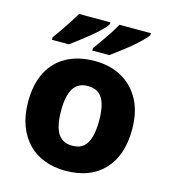

<svg xmlns="http://www.w3.org/2000/svg" viewBox="-114 -858 855 961"><g transform="rotate(15 313.5 -378.0)"><path d="M583 -276Q583 -207 564.5 -154Q546 -101 510.5 -64Q475 -27 425.5 -8.5Q376 10 312 10Q254 10 204.5 -8.5Q155 -27 119.5 -63.5Q84 -100 64 -153.5Q44 -207 44 -276Q44 -367 76.5 -430Q109 -493 170 -526Q231 -559 315 -559Q394 -559 454 -526Q514 -493 548.5 -430Q583 -367 583 -276ZM215 -276Q215 -225 225 -190Q235 -155 257 -137.5Q279 -120 314 -120Q350 -120 371 -137.5Q392 -155 402 -190Q412 -225 412 -276Q412 -327 402 -361Q392 -395 370.5 -412Q349 -429 313 -429Q262 -429 238.5 -390.5Q215 -352 215 -276ZM549 -756Q541 -743 520.5 -723Q500 -703 473.5 -681Q447 -659 421 -639.5Q395 -620 376 -606H288V-619Q302 -638 320.5 -664Q339 -690 356.5 -717Q374 -744 386 -766H549ZM339 -756Q331 -743 311 -723Q291 -703 264 -681Q237 -659 211.5 -639.5Q186 -620 167 -606H79V-619Q93 -638 111 -664Q129 -690 146.5 -717Q164 -744 177 -766H339Z"/></g></svg>

Font: Noto Sans Hebrew ExtraBold
Style: Regular
Weight: 800
Designer: Monotype Design Team
Foundry: Monotype Imaging Inc.
Version: Version 2.003